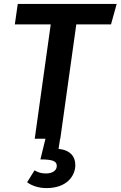

<svg xmlns="http://www.w3.org/2000/svg" viewBox="-20 -711 618 984"><path d="M71 -691 56 -586H240L158 0H213L187 106C251 106 272 115 271 141C270 166 244 178 215 178C191 178 174 172 157 162L119 223C140 239 175 253 218 253C326 253 366 187 366 135C366 91 340 58 280 52L288 0H289L371 -586H549L578 -691Z"/></svg>

Font: Fira Sans Medium
Style: Italic
Weight: 500
Italic angle: -8°
Designer: bBox Type GmbH & Carrois Corporate GbR & Edenspiekermann AG
Foundry: bBox Type GmbH & Carrois Corporate GbR & Edenspiekermann AG
Version: Version 4.301;PS 004.301;hotconv 1.0.88;makeotf.lib2.5.64775